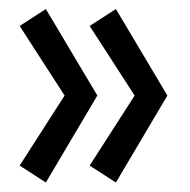

<svg xmlns="http://www.w3.org/2000/svg" viewBox="-20 -541 411 415"><path d="M173.8 -183.1 271 -334.5 173.8 -484.9 230.5 -521.5 341.8 -334.5 230.5 -146.5ZM22.5 -183.1 119.6 -334.5 22.5 -484.9 79.1 -521.5 190.4 -334.5 79.1 -146.5Z"/></svg>

Font: Crushed
Style: Regular
Weight: 400
Width: 3
Designer: Astigmatic (AOETI)
Foundry: Astigmatic (AOETI)
Version: Version 001.000